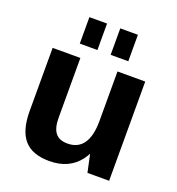

<svg xmlns="http://www.w3.org/2000/svg" viewBox="-137 -862 903 982"><g transform="rotate(20 314.5 -371.0)"><path d="M210 -215Q210 -159 231 -132.5Q252 -106 297 -106Q354 -106 383 -147.5Q412 -189 412 -270L462 -346V-287Q462 -142 405 -66Q348 10 240 10Q147 10 103 -40.5Q59 -91 59 -197V-540H210ZM563 0H445L412 -154V-540H563ZM278 -752V-608H182V-752ZM446 -752V-608H350V-752Z"/></g></svg>

Font: Pathway Extreme SemiCondensed
Style: Bold
Weight: 700
Width: 4
Version: Version 1.001;gftools[0.9.26]